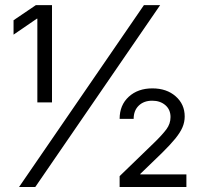

<svg xmlns="http://www.w3.org/2000/svg" viewBox="-20 -748 810 768"><path d="M188 -727.5V-338.4H129.4V-673.3H127.4L34.2 -609.4V-667L123.5 -727.5ZM56.2 0 555.7 -727.5H620.6L121.1 0ZM458.5 0V-43.5L596.7 -177.2Q628.9 -208.5 645.5 -230.7Q662.1 -252.9 662.1 -279.8Q662.1 -309.6 641.4 -327.4Q620.6 -345.2 588.9 -345.2Q555.2 -345.2 534.9 -325.4Q514.6 -305.7 514.6 -272.5H458.5Q458.5 -327.6 495.1 -361.1Q531.7 -394.5 589.4 -394.5Q646.5 -394.5 682.6 -362.8Q718.8 -331.1 718.8 -282.2Q718.8 -259.8 710 -239Q701.2 -218.3 681.4 -193.8Q661.6 -169.4 627.4 -135.7L541 -52.2V-50.3H725.6V0Z"/></svg>

Font: Inter 24pt Light
Style: Regular
Weight: 300
Designer: Rasmus Andersson
Foundry: rsms
Version: Version 4.001;git-66647c0bb